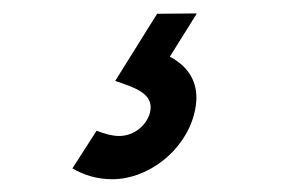

<svg xmlns="http://www.w3.org/2000/svg" viewBox="-20 -33 442 293"><path d="M151.6 240.5C204.6 240.5 260.7 199 276 142C278.5 132.7 279.7 124 279.7 116C279.7 87.2 264.2 66.8 239.2 53.5L280.4 -12.5L219.8 -12L155.8 90.5C183.5 99.8 209.9 108.4 209.9 130.6C209.9 133.3 209.5 136.3 208.7 139.5C204 157 185.8 174.5 161.8 174.5C151.8 174.5 140.1 171.5 127.4 166.5L90.5 224C107 233.5 126.6 240.5 151.6 240.5Z"/></svg>

Font: Manrope
Style: MediumItalic
Weight: 500
Italic angle: -15°
Designer: Mikhail Sharanda
Foundry: Mikhail Sharanda
Version: Version 4.502;hotconv 1.0.109;makeotfexe 2.5.65596